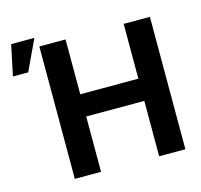

<svg xmlns="http://www.w3.org/2000/svg" viewBox="-227 -899 1067 1019"><g transform="rotate(-15 306.5 -389.0)"><path d="M61 0V-727.5H205.1V-426.3H524.4V-727.5H668.5V0H524.4V-304.2H205.1V0ZM-115.7 -609.9 -80.1 -778.3H47.4L-31.7 -609.9Z"/></g></svg>

Font: Inter Cardless Tabular Bold
Style: Bold
Weight: 700
Designer: Rasmus Andersson
Foundry: rsms
Version: Version 4.000;git-4fc901f